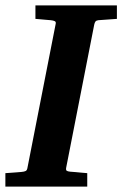

<svg xmlns="http://www.w3.org/2000/svg" viewBox="-35 -691 453 711"><path d="M329.1 -616.2Q321.3 -615.2 318.4 -611.1Q315.4 -606.9 314 -600.1L210 -69.8Q208.5 -61.5 211.9 -58.8Q215.3 -56.2 225.1 -55.2Q234.4 -54.7 244.6 -53.7Q253.4 -52.7 264.6 -51.8Q275.9 -50.8 288.1 -49.8V0H-15.1V-49.8Q-3.9 -50.8 6.6 -51.3Q17.1 -51.8 25.4 -52.7Q35.2 -53.7 43.9 -54.2Q55.2 -55.2 60.3 -57.9Q65.4 -60.5 66.9 -70.8L170.9 -601.1Q173.3 -609.9 168 -612.5Q162.6 -615.2 152.8 -616.2Q144 -616.7 134.8 -617.7Q126.5 -618.7 116.2 -619.4Q106 -620.1 96.2 -621.1V-670.9H397.9V-621.1Z"/></svg>

Font: Charis SIL Eur
Style: Bold Italic
Weight: 700
Italic angle: -11°
Foundry: SIL International
Version: Version 5.000